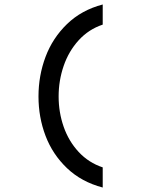

<svg xmlns="http://www.w3.org/2000/svg" viewBox="-20 -736 640 858"><path d="M242 -305Q242 -234 264.5 -169.5Q287 -105 331.5 -57Q376 -9 439 12V102Q344 77 279.5 15.5Q215 -46 183.5 -129Q152 -212 152 -305Q152 -398 183.5 -482Q215 -566 279.5 -628.5Q344 -691 439 -716V-626Q376 -605 331.5 -556Q287 -507 264.5 -441.5Q242 -376 242 -305Z"/></svg>

Font: Fliege Mono Thin
Style: Regular
Weight: 100
Version: Version 0.020;Glyphs 3.3 (3306)